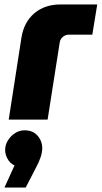

<svg xmlns="http://www.w3.org/2000/svg" viewBox="-29 -535 455 859"><path d="M10 0 67 -367Q78 -436 124.5 -475.5Q171 -515 241 -515H406L384 -380H280Q264 -380 252 -370Q240 -360 238 -344L184 0ZM-9 304 36 205Q16 196 5 176Q-6 156 -6 136Q-6 113 6.5 93Q19 73 38.5 60.5Q58 48 81 48Q118 48 139 72Q160 96 160 128Q160 146 153 167.5Q146 189 133 213L86 304Z"/></svg>

Font: MuseoModerno Thin ExtraBold
Style: Italic
Weight: 800
Italic angle: -9°
Version: Version 1.003